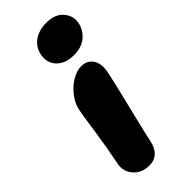

<svg xmlns="http://www.w3.org/2000/svg" viewBox="-250 -794 853 853"><g transform="rotate(-45 176.5 -367.5)"><path d="M236.8 -564.9Q181.6 -564.9 153.1 -595.5Q124.5 -626 133.8 -671.9Q142.1 -710.9 173.6 -732.4Q205.1 -753.9 250 -753.9Q305.2 -753.9 331.8 -722.2Q358.4 -690.4 351.1 -652.8Q344.7 -616.7 315.2 -590.8Q285.6 -564.9 236.8 -564.9ZM127 19Q78.6 19 50.8 -13.2Q22.9 -45.4 32.2 -88.9Q50.3 -179.2 62.3 -263.2Q74.2 -347.2 80.1 -377Q86.9 -410.2 110.6 -440.9Q134.3 -471.7 165 -489.7Q195.8 -507.8 223.1 -507.8Q259.3 -507.8 278.1 -481Q296.9 -454.1 288.1 -405.8Q281.7 -372.1 246.6 -228.5Q211.4 -85 205.1 -53.2Q198.2 -19 178.2 0Q158.2 19 127 19Z"/></g></svg>

Font: Shantell Sans Bouncy
Style: Italic
Weight: 800
Italic angle: -11.31°
Designer: Stephen Nixon, Anya Danilova, Shantell Martin
Foundry: Arrow Type
Version: Version 1.006;[9816181b4]